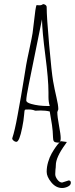

<svg xmlns="http://www.w3.org/2000/svg" viewBox="-20 -691 368 942"><path d="M284.7 204.6 316.9 194.3Q327.6 194.3 327.6 205.8Q327.6 217.3 313.2 224.4Q298.8 231.4 284.7 231.4Q254.4 231.4 231.7 203.6Q209 175.8 209 152.1Q209 128.4 216.1 104.2Q223.1 80.1 233.4 62Q254.9 24.9 271 8.8L277.8 1.5L306.6 5.4Q308.6 4.4 307.6 6.3Q306.6 8.3 300.8 16.6Q253.9 80.6 253.9 119.6Q253.9 128.9 252 142.6L251 163.6Q251 176.3 261.7 190.4Q272.5 204.6 284.7 204.6ZM179.2 -148.9 152.8 -147.9Q138.7 -153.8 121.6 -153.8Q104.5 -153.8 103 -152.8Q101.6 -151.9 101.1 -149.4Q100.6 -147 100.1 -146L98.1 -126Q96.2 -100.6 88.9 -64.9Q75.2 4.9 60.1 4.9Q53.7 4.9 46.9 -0.5Q40 -5.9 40 -12.2Q52.7 -49.8 66.4 -126Q80.1 -202.1 83.5 -220.9Q86.9 -239.7 96.2 -296.9Q105.5 -354 108.4 -372.1Q111.3 -390.1 124.3 -450.2Q137.2 -510.3 139.9 -528.8Q142.6 -547.4 146 -579.1Q154.3 -657.2 159.2 -666L172.9 -665Q185.1 -665 190.9 -670.9Q197.3 -670.9 203.1 -666.7Q209 -662.6 209 -655.8Q209 -607.9 221.2 -470.7Q233.4 -333.5 240.5 -293.2Q247.6 -252.9 256.8 -214.1Q266.1 -175.3 266.1 -154.8L261.2 -141.1Q261.2 -118.7 269.5 -75Q277.8 -31.2 277.8 -13.4Q277.8 4.4 270 8.8Q249.5 8.8 244.9 2.9Q240.2 -2.9 240.2 -15.9Q240.2 -28.8 238.5 -47.6Q236.8 -66.4 235.1 -77.6Q233.4 -88.9 229.2 -113Q225.1 -137.2 224.1 -144Q205.1 -148.9 179.2 -148.9ZM108.9 -198.2Q108.9 -188 132.8 -181.2Q169.4 -170.9 213.9 -170.9H224.1Q217.8 -190.4 217.8 -215.8V-238.8Q217.8 -300.8 202.4 -419.4Q187 -538.1 186 -596.2Q133.8 -337.9 121.3 -277.1Q108.9 -216.3 108.9 -198.2Z"/></svg>

Font: Amatic SC
Style: Regular
Weight: 400
Version: Version 1.004